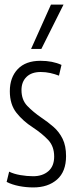

<svg xmlns="http://www.w3.org/2000/svg" viewBox="-20 -810 325 840"><path d="M9 -14 20 -59Q40 -49 69 -44Q98 -39 125 -39Q166 -39 191.5 -61Q217 -83 217 -125Q217 -170 190.5 -198Q164 -226 123 -253Q81 -280 52 -316.5Q23 -353 23 -411Q23 -471 57.5 -507.5Q92 -544 157 -544Q210 -544 249 -526L238 -479Q220 -486 200 -490.5Q180 -495 158 -495Q118 -495 96 -473.5Q74 -452 74 -416Q74 -373 99.5 -346.5Q125 -320 160 -296Q190 -276 214.5 -254.5Q239 -233 254 -202.5Q269 -172 269 -127Q269 -59 229.5 -24.5Q190 10 126 10Q94 10 63.5 4Q33 -2 9 -14ZM116 -596 203 -790H258L161 -596Z"/></svg>

Font: Georama Condensed Light
Style: Regular
Weight: 300
Width: 3
Designer: Jean-Baptiste Levee
Foundry: Production Type
Version: Version 1.000